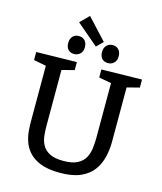

<svg xmlns="http://www.w3.org/2000/svg" viewBox="-143 -1110 1033 1224"><g transform="rotate(15 373.5 -498.0)"><path d="M455 -695 722 -700V-647L640 -626V-268Q640 -215 628 -165.5Q616 -116 587 -76.5Q558 -37 505 -13.5Q452 10 370 10Q291 10 241.5 -9.5Q192 -29 164 -60.5Q136 -92 124 -128.5Q112 -165 109.5 -198.5Q107 -232 107 -256V-626L25 -642V-695L292 -700V-647L210 -626V-256Q210 -224 213.5 -191.5Q217 -159 232.5 -131Q248 -103 280.5 -86Q313 -69 371 -69Q430 -69 464 -87Q498 -105 513.5 -134.5Q529 -164 533 -198.5Q537 -233 537 -268V-627L455 -642ZM383 -827 240 -949 297 -1006 425 -868ZM485 -745Q459 -745 444.5 -760.5Q430 -776 430 -804Q430 -832 446 -848Q462 -864 485 -864Q510 -864 525 -848Q540 -832 540 -804Q540 -776 524 -760.5Q508 -745 485 -745ZM261 -745Q236 -745 221.5 -760.5Q207 -776 207 -804Q207 -832 222.5 -848Q238 -864 261 -864Q287 -864 302 -848Q317 -832 317 -804Q317 -776 300.5 -760.5Q284 -745 261 -745Z"/></g></svg>

Font: Bitter Medium
Style: Regular
Weight: 500
Designer: Sol Matas, and Bitter project Authors
Foundry: Sol Matas
Version: Version 2.001